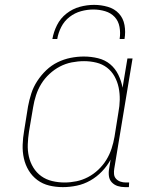

<svg xmlns="http://www.w3.org/2000/svg" viewBox="-20 -760 640 788"><path d="M238 8Q209 8 182 1.5Q155 -5 133.5 -21Q112 -37 98 -60Q84 -83 78 -110Q72 -137 73 -166Q74 -195 79 -223L95 -323Q100 -350 108.5 -376.5Q117 -403 133 -427.5Q149 -452 170 -472Q191 -492 216.5 -504.5Q242 -517 269.5 -522.5Q297 -528 324 -528Q354 -528 382.5 -521Q411 -514 432 -496.5Q453 -479 465.5 -453.5Q478 -428 483 -400L503 -520H524L449 -68Q447 -57 448 -45.5Q449 -34 456.5 -26Q464 -18 474.5 -14.5Q485 -11 497 -11H510L509 8H493Q477 8 463 3.5Q449 -1 439 -11.5Q429 -22 427 -37.5Q425 -53 428 -68L434 -105Q420 -79 398.5 -56.5Q377 -34 350.5 -19Q324 -4 295 2Q266 8 238 8ZM245 -11Q269 -11 293.5 -16Q318 -21 341 -33Q364 -45 383.5 -63.5Q403 -82 416.5 -104Q430 -126 438 -150.5Q446 -175 450 -199L466 -299Q471 -325 471.5 -350.5Q472 -376 467 -400.5Q462 -425 450 -446.5Q438 -468 419 -482.5Q400 -497 375.5 -503Q351 -509 325 -509Q300 -509 274.5 -504Q249 -499 226 -487Q203 -475 183 -456.5Q163 -438 149.5 -416Q136 -394 128 -369.5Q120 -345 116 -320L99 -220Q95 -194 94 -168Q93 -142 98.5 -117.5Q104 -93 117 -72Q130 -51 149.5 -37Q169 -23 194 -17Q219 -11 245 -11ZM195 -600Q200 -629 214 -657Q228 -685 253 -704.5Q278 -724 307.5 -732Q337 -740 366 -740Q395 -740 422.5 -732Q450 -724 468 -704.5Q486 -685 491 -657Q496 -629 491 -600H471Q475 -625 470.5 -649.5Q466 -674 450.5 -690.5Q435 -707 411.5 -714Q388 -721 363 -721Q338 -721 312.5 -714Q287 -707 265.5 -690.5Q244 -674 231.5 -649.5Q219 -625 215 -600Z"/></svg>

Font: Iosevka Etoile Thin
Style: Italic
Weight: 100
Italic angle: -9°
Designer: Belleve Invis
Foundry: Belleve Invis
Version: Version 22.1.2; ttfautohint (v1.8.4)